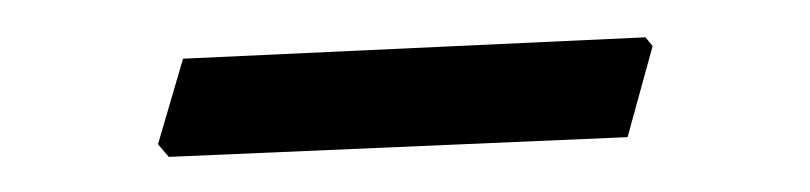

<svg xmlns="http://www.w3.org/2000/svg" viewBox="-20 -285 443 105"><path d="M72.3 -199.2 66.4 -206.1 80.1 -252.9 333 -264.6 336.9 -259.8 323.2 -210Z"/></svg>

Font: Comprehension SemiBold
Style: Regular
Weight: 600
Designer: Alfredo Marco Pradil
Foundry: Alfredo Marco Pradil
Version: 1.0